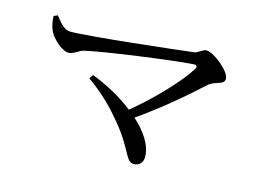

<svg xmlns="http://www.w3.org/2000/svg" viewBox="-83 -768 1166 873"><g transform="rotate(15 500.0 -331.5)"><path d="M78 -595C79 -565 85 -543 92 -528C106 -497 154 -451 187 -451C209 -451 231 -474 255 -479C343 -499 646 -541 752 -548C765 -548 770 -541 762 -529C724 -466 623 -358 519 -272C459 -319 386 -358 321 -382L308 -364C359 -327 412 -283 460 -225C566 -107 563 -39 603 -39C627 -39 646 -55 646 -83C646 -138 608 -194 553 -244C675 -329 777 -420 835 -473C868 -501 909 -491 909 -522C909 -556 826 -624 791 -624C772 -624 759 -604 737 -601C654 -591 260 -546 171 -546C137 -546 118 -577 96 -603Z"/></g></svg>

Font: Noto Serif SC Medium
Style: Regular
Weight: 500
Designer: Ryoko NISHIZUKA 西塚涼子 (kana & ideographs); Frank Grießhammer (Latin, Greek & Cyrillic); Wenlong ZHANG 张文龙 (bopomofo); San
Foundry: Adobe Systems Incorporated
Version: Version 1.001;PS 1.001;hotconv 16.6.54;makeotf.lib2.5.65590